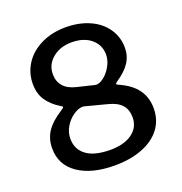

<svg xmlns="http://www.w3.org/2000/svg" viewBox="-136 -870 944 997"><g transform="rotate(-20 336.5 -371.0)"><path d="M588 -547Q588 -502 564.5 -466Q541 -430 489 -395Q481 -390 481 -386Q481 -382 488 -379Q557 -349 589 -305Q621 -261 621 -201Q621 -136 585 -88.5Q549 -41 483 -15.5Q417 10 331 10Q204 10 129 -41.5Q54 -93 54 -184Q54 -237 81 -277.5Q108 -318 169 -356Q181 -364 181 -367Q181 -371 170 -377Q125 -404 99.5 -441.5Q74 -479 74 -533Q74 -594 106.5 -644Q139 -694 198.5 -723Q258 -752 334 -752Q408 -752 466 -726Q524 -700 556 -653Q588 -606 588 -547ZM189 -545Q189 -505 212 -478.5Q235 -452 281 -441L376 -418Q395 -413 421 -431.5Q447 -450 465.5 -482.5Q484 -515 484 -547Q484 -600 444 -634Q404 -668 336 -668Q273 -668 231 -633Q189 -598 189 -545ZM502 -194Q502 -236 479 -262.5Q456 -289 404 -302L285 -333Q282 -334 275 -334Q253 -334 225.5 -315.5Q198 -297 179 -266Q160 -235 160 -199Q160 -140 205 -107Q250 -74 337 -74Q413 -74 457.5 -106.5Q502 -139 502 -194Z"/></g></svg>

Font: Libre Franklin Medium
Style: Regular
Weight: 500
Designer: Pablo Impallari, Rodrigo Fuenzalida
Foundry: Impallari Type
Version: Version 1.002; ttfautohint (v1.5)